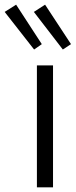

<svg xmlns="http://www.w3.org/2000/svg" viewBox="-80 -802 324 822"><path d="M78 0V-522H147V0ZM189 -590 65 -751 113 -782 224 -613ZM66 -590 -60 -751 -11 -782 99 -613Z"/></svg>

Font: Ubuntu Sans Condensed
Style: Regular
Weight: 400
Width: 3
Designer: Dalton Maag Ltd
Foundry: Dalton Maag Ltd
Version: Version 1.006; ttfautohint (v1.8.4.7-5d5b)